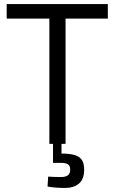

<svg xmlns="http://www.w3.org/2000/svg" viewBox="-20 -711 566 949"><path d="M224 0V-619H13V-691H513V-619H304V0ZM302 218Q278 218 253.5 216Q229 214 215 211L218 162Q227 163 249 163.5Q271 164 283 164Q304 164 315.5 155.5Q327 147 327 127Q327 108 315.5 101Q304 94 283 94H242V-1H284V48Q321 48 346 54.5Q371 61 383.5 78Q396 95 396 127Q396 175 370 196.5Q344 218 302 218Z"/></svg>

Font: Cairo
Style: Regular
Weight: 400
Designer: Mohamed Gaber, Accademia di Belle Arti di Urbino
Foundry: Kief Type Foundry, Accademia di Belle Arti di Urbino
Version: Version 3.120